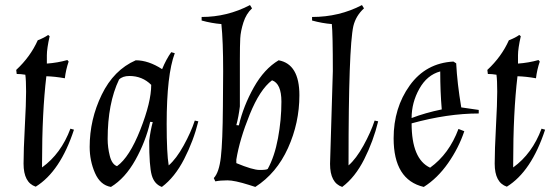

<svg xmlns="http://www.w3.org/2000/svg" viewBox="-20 -723 2186 758"><path d="M163 -422Q146 -280 146 -78V-62Q221 -116 258 -215L272 -211Q218 -46 121 14Q73 -2 73 -77Q73 -131 78 -223Q83 -315 83 -361Q83 -407 80 -428Q62 -431 46 -431L44 -447Q100 -499 129 -564Q155 -574 170 -585L176 -580Q165 -531 165 -505Q165 -479 165 -472Q207 -475 246 -486L251 -480Q240 -448 236 -414Q197 -421 163 -422Z M334 -143Q334 -251 381.5 -349Q429 -447 516 -485Q566 -485 620 -450Q636 -489 656 -517L670 -513Q638 -428 638 -234Q638 -117 646 -70Q676 -96 705 -148.5Q734 -201 749 -247L763 -244Q744 -167 707 -95Q670 -23 619 15Q589 4 579 -31.5Q569 -67 569 -167Q574 -208 583 -241L573 -242Q555 -164 514.5 -91.5Q474 -19 418 15Q376 8 355 -40Q334 -88 334 -143ZM405 -174Q405 -141 413.5 -107.5Q422 -74 442 -67Q491 -102 534 -211Q577 -320 577 -388Q542 -423 491 -423Q464 -423 450 -409Q405 -315 405 -174Z M1162 -347Q1162 -238 1117 -138.5Q1072 -39 988 15L963 7Q906 -11 878 -11Q850 -11 830 -7L824 -20Q845 -42 852 -103Q859 -164 860 -303L861 -442Q861 -561 854 -628Q816 -631 776 -642V-656Q877 -656 967 -703L975 -690Q952 -669 941 -634.5Q930 -600 928.5 -572Q927 -544 927 -489V-303Q922 -262 913 -229L923 -228Q941 -305 982 -378Q1023 -451 1080 -485Q1162 -470 1162 -347ZM913 -79Q978 -52 1005 -52Q1032 -52 1037 -56Q1064 -105 1077.5 -177.5Q1091 -250 1091 -321.5Q1091 -393 1054 -406Q1006 -370 966 -271.5Q926 -173 913 -93Z M1283 -76 1294 -442Q1294 -590 1290 -628Q1252 -631 1212 -642V-656Q1319 -656 1409 -703L1417 -690Q1385 -661 1375 -620Q1356 -534 1356 -86V-70Q1386 -96 1415 -148.5Q1444 -201 1459 -247L1473 -244Q1454 -166 1418 -94.5Q1382 -23 1331 15Q1283 -1 1283 -76Z M1870 -275Q1747 -275 1605 -236Q1605 -95 1678 -61Q1753 -115 1790 -214L1813 -205Q1791 -139 1749 -79Q1707 -19 1653 15Q1534 -13 1534 -177Q1534 -297 1597.5 -385.5Q1661 -474 1770 -480L1781 -473Q1785 -394 1801 -299L1870 -289ZM1605 -257Q1660 -278 1724 -291Q1718 -361 1718 -441Q1666 -427 1635.5 -372.5Q1605 -318 1605 -257Z M2023 -422Q2006 -280 2006 -78V-62Q2081 -116 2118 -215L2132 -211Q2078 -46 1981 14Q1933 -2 1933 -77Q1933 -131 1938 -223Q1943 -315 1943 -361Q1943 -407 1940 -428Q1922 -431 1906 -431L1904 -447Q1960 -499 1989 -564Q2015 -574 2030 -585L2036 -580Q2025 -531 2025 -505Q2025 -479 2025 -472Q2067 -475 2106 -486L2111 -480Q2100 -448 2096 -414Q2057 -421 2023 -422Z"/></svg>

Font: Almendra
Style: Italic
Weight: 400
Italic angle: -12°
Designer: Ana Sanfelippo
Foundry: Ana Sanfelippo
Version: Version 1.004